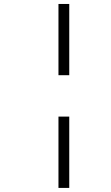

<svg xmlns="http://www.w3.org/2000/svg" viewBox="-20 -691 550 949"><path d="M269 -671.4H322.3V-319.3H269ZM269 -114.7H322.3V237.8H269Z"/></svg>

Font: Atsinvsda
Style: Italic
Weight: 400
Italic angle: -12°
Designer: Al Webster
Foundry: Al Webster and Michael Everson
Version: Version 2.000